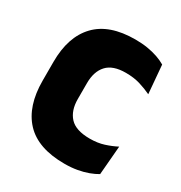

<svg xmlns="http://www.w3.org/2000/svg" viewBox="-159 -768 844 896"><g transform="rotate(30 263.0 -320.0)"><path d="M315.5 14.5Q172.5 14.5 103.2 -59.5Q34 -133.5 34 -271V-372Q34 -507 103.8 -580.2Q173.5 -653.5 313.5 -653.5Q349.5 -653.5 379.8 -648.5Q410 -643.5 435 -634.8Q460 -626 479.5 -614.5L492.5 -462Q463.5 -476 429.8 -486.2Q396 -496.5 352.5 -496.5Q283 -496.5 251 -461.5Q219 -426.5 219 -364V-278.5Q219 -216.5 251.5 -181.2Q284 -146 359.5 -146Q401.5 -146 435 -156.8Q468.5 -167.5 497.5 -182.5L484.5 -27Q465.5 -15.5 439.8 -6Q414 3.5 383 9Q352 14.5 315.5 14.5Z"/></g></svg>

Font: Anek Malayalam ExtraBold
Style: Regular
Weight: 800
Version: Version 1.003